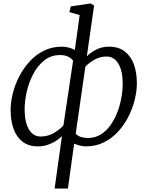

<svg xmlns="http://www.w3.org/2000/svg" viewBox="-20 -837 852 1111"><path d="M296 254 338.5 -49.5Q324 -34.5 302.8 -21Q281.5 -7.5 255.2 1.2Q229 10 199 10Q145 10 110 -17.5Q75 -45 58.2 -92.2Q41.5 -139.5 41.5 -200Q41.5 -246 54.2 -297Q67 -348 91.8 -395.8Q116.5 -443.5 152.5 -482.5Q188.5 -521.5 235 -544.2Q281.5 -567 339 -567Q358 -567 377 -562Q396 -557 413 -548L441 -750L381.5 -767L389.5 -800L503.5 -817L524.5 -805L482.5 -511.5Q504.5 -533.5 537.2 -550.2Q570 -567 610.5 -567Q665.5 -567 701.2 -539.8Q737 -512.5 754.5 -464.8Q772 -417 772 -356Q772 -310.5 759.5 -259.8Q747 -209 722.8 -161.2Q698.5 -113.5 662.8 -74.8Q627 -36 580.5 -13Q534 10 478 10Q460.5 10 442.8 5.5Q425 1 409 -5.5L373 254ZM347 -111.5 403 -486Q389 -504 369.8 -511.2Q350.5 -518.5 327.5 -518.5Q275.5 -518.5 237 -488.2Q198.5 -458 173 -410Q147.5 -362 135 -307.8Q122.5 -253.5 122.5 -206Q122.5 -156.5 133.2 -120.8Q144 -85 164.8 -66Q185.5 -47 214.5 -47Q258 -47 293.2 -68.2Q328.5 -89.5 347 -111.5ZM474 -451.5 418 -63Q431.5 -49.5 449.5 -44Q467.5 -38.5 488.5 -38.5Q530 -38.5 562.5 -58.5Q595 -78.5 619 -112.2Q643 -146 658.8 -187Q674.5 -228 682.2 -270.8Q690 -313.5 690 -351Q690 -426 665.2 -468Q640.5 -510 596 -510Q557.5 -510 525.5 -491Q493.5 -472 474 -451.5Z"/></svg>

Font: Merriweather 20pt Light
Style: Italic
Weight: 300
Italic angle: -7.8°
Version: Version 2.101